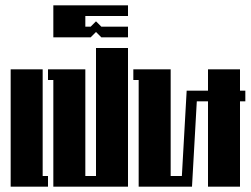

<svg xmlns="http://www.w3.org/2000/svg" viewBox="-20 -700 940 720"><path d="M20 -440H140V-40H160V0H20Z M340 -520H460V0H180V-400H160V-440H300V-40H340Z M180 -680H460V-640H300V-600H320L340 -620L360 -600H460V-560H360L340 -580L320 -560H180Z M480 -440H620V-40H662L680 -360H760V-440H880V-360H900V-320H880V0H760V-320H718L700 0H500V-400H480Z"/></svg>

Font: SOV_poster
Style: Bold
Weight: 700
Version: Version 1.00